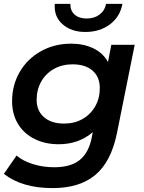

<svg xmlns="http://www.w3.org/2000/svg" viewBox="-25 -764 739 985"><path d="M666 -534 575 -81Q545 66 464 133.5Q383 201 245 201Q88 201 -5 128L60 34Q91 61 142.5 77.5Q194 94 253 94Q339 94 385 56Q431 18 446 -60L451 -86Q379 -24 276 -24Q207 -24 152.5 -51Q98 -78 67.5 -128Q37 -178 37 -245Q37 -327 76 -394.5Q115 -462 184.5 -501Q254 -540 340 -540Q403 -540 453 -516.5Q503 -493 529 -446L546 -534ZM487 -312Q487 -369 450 -401.5Q413 -434 347 -434Q294 -434 252 -410.5Q210 -387 186.5 -345.5Q163 -304 163 -252Q163 -196 200.5 -163Q238 -130 304 -130Q357 -130 398.5 -153.5Q440 -177 463.5 -218.5Q487 -260 487 -312ZM256 -744H336Q335 -710 357.5 -689.5Q380 -669 420 -669Q459 -669 486 -689.5Q513 -710 519 -744H603Q591 -678 539 -639Q487 -600 413 -600Q341 -600 296 -639.5Q251 -679 256 -744Z"/></svg>

Font: Montserrat Alternates SemiBold
Style: Italic
Weight: 600
Italic angle: -11.3°
Designer: Julieta Ulanovsky
Foundry: Julieta Ulanovsky
Version: Version 7.200